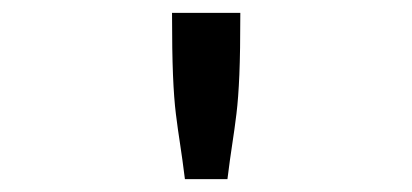

<svg xmlns="http://www.w3.org/2000/svg" viewBox="-20 -685 640 298"><path d="M247 -665H353Q353 -605 351.5 -569Q350 -533 347 -508.5Q344 -484 340.5 -461.5Q337 -439 333 -407H267Q263 -439 259.5 -461.5Q256 -484 253 -508Q250 -532 248.5 -568.5Q247 -605 247 -665Z"/></svg>

Font: Inconsolata Expanded SemiBold
Style: Regular
Weight: 600
Width: 7
Monospace: yes
Designer: Raph Levien, Cyreal, Brenton Simpson
Foundry: Raph Levien, Cyreal, Google
Version: Version 3.001; ttfautohint (v1.8.2.53-6de2)